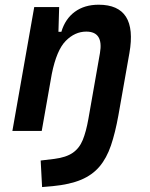

<svg xmlns="http://www.w3.org/2000/svg" viewBox="-20 -547 626 802"><path d="M155.8 234.4 149.9 123.5 207 116.7Q256.3 110.4 283.9 91.3Q311.5 72.3 325.7 37.6Q339.8 2.9 349.1 -49.8L397.5 -325.2Q413.1 -415 340.3 -415Q293 -415 254.6 -376.2Q216.3 -337.4 196.3 -237.8L154.3 0H31.7L123 -517.6H227.1L224.1 -414.1H236.3Q252.4 -468.3 292.7 -497.8Q333 -527.3 392.1 -527.3Q556.2 -527.3 520.5 -325.2L474.6 -65.4Q461.4 7.8 443.4 60.8Q425.3 113.8 395.5 148.9Q365.7 184.1 318.6 203.9Q271.5 223.6 200.7 230.5Z"/></svg>

Font: Cascadia Mono NF SemiBold
Style: Italic
Weight: 600
Italic angle: -10°
Monospace: yes
Designer: Aaron Bell
Foundry: Saja Typeworks
Version: Version 2404.023; ttfautohint (v1.8.4)